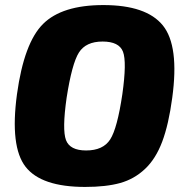

<svg xmlns="http://www.w3.org/2000/svg" viewBox="-20 -724 731 758"><path d="M388 -704Q558 -704 623 -623.5Q688 -543 660 -338Q646 -233 620.5 -165Q595 -97 552.5 -57Q510 -17 454.5 -1.5Q399 14 316 14Q143 14 81 -65.5Q19 -145 47 -352Q75 -555 150 -629.5Q225 -704 388 -704ZM385 -560Q319 -560 291.5 -516.5Q264 -473 243 -338Q225 -212 240.5 -171Q256 -130 320 -130Q387 -130 415 -173.5Q443 -217 463 -352Q481 -480 465.5 -520Q450 -560 385 -560Z"/></svg>

Font: Ezarion Extra Bold
Style: Italic
Weight: 800
Italic angle: -8°
Designer: Natanael Gama
Version: Version 1.001;PS 001.001;hotconv 1.0.70;makeotf.lib2.5.58329